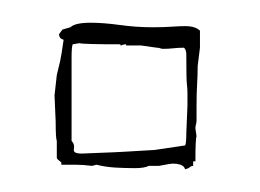

<svg xmlns="http://www.w3.org/2000/svg" viewBox="-20 -147 229 169"><path d="M156 -120Q152 -124 143 -124Q138 -124 131 -123.5Q124 -123 114 -123Q100 -123 85.5 -125Q71 -127 60 -127Q46 -127 42 -123L35 -121L32 -117Q32 -113 36 -112Q34 -98 33 -93.5Q32 -89 30 -81L28 -63L29 -40Q29 -25 30 -23V-8Q30 -7 34 -4V-2H37Q41 -2 47 -2Q53 -2 61 -1L65 -2Q73 0 81.5 0.5Q90 1 99 1Q107 1 111 -1H120Q130 -3 132 -3Q139 -3 142 0L143 2L146 1Q148 -1 150 -1V-5H152Q152 -25 153 -27L152 -34Q152 -36 152.5 -37.5Q153 -39 153 -41V-53Q153 -65 153.5 -73Q154 -81 154 -89L156 -105V-112ZM144 -30Q144 -21 143 -19L116 -15Q99 -14 90.5 -13.5Q82 -13 81 -13L56 -12Q44 -11 45 -15.5Q46 -20 43 -23V-27V-47V-96Q43 -106 44 -108L50 -109Q53 -108 86 -108V-107Q87 -107 88 -107.5Q89 -108 91 -108V-107H104L118 -105Q120 -105 121 -104.5Q122 -104 124 -104Q128 -104 132.5 -104.5Q137 -105 142 -105Q144 -103 144 -99V-96Q144 -77 144.5 -73Q145 -69 145 -65V-63V-54Z"/></svg>

Font: Londrina Sketch
Style: Regular
Weight: 400
Designer: Marcelo Magalhaes
Foundry: Marcelo Magalhães
Version: Version 1.002